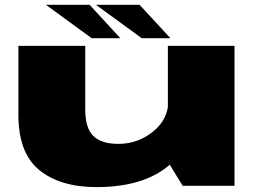

<svg xmlns="http://www.w3.org/2000/svg" viewBox="-20 -778 1095 804"><path d="M745 0H962V-586H683V-101ZM337 -586H57V-297.5Q57 -136.5 145 -65.5Q233 5.5 384 5.5Q604 5.5 712.5 -108.8Q821 -223 821 -283.5L685 -356.5Q685 -278.5 621 -227Q557 -175.5 476 -175.5Q405 -175.5 371 -208.5Q337 -241.5 337 -319.5ZM573.5 -618H693.5L564.5 -758H381.5ZM364 -618H484L355 -758H172Z"/></svg>

Font: Anybody ExtraExpanded Black
Style: Regular
Weight: 900
Width: 8
Version: Version 1.113;gftools[0.9.25]